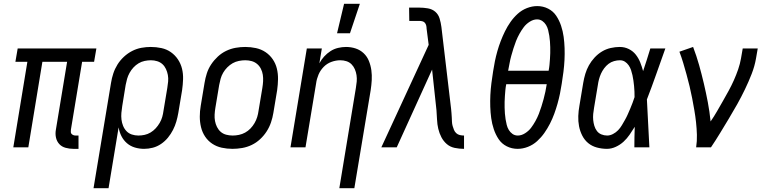

<svg xmlns="http://www.w3.org/2000/svg" viewBox="-20 -775 4040 1010"><path d="M393 8H366Q345 8 325 2.5Q305 -3 292 -17Q279 -31 274.5 -51Q270 -71 274 -93L333 -450H203L129 0H50L124 -450H61L73 -520H487L475 -450H412L353 -93Q352 -86 352.5 -80Q353 -74 357 -70Q361 -66 366.5 -64Q372 -62 378 -62H393Z M551 215H472L564 -339Q568 -364 576 -388.5Q584 -413 598 -435.5Q612 -458 632 -476.5Q652 -495 675.5 -507Q699 -519 724 -523.5Q749 -528 773 -528Q802 -528 829.5 -522Q857 -516 879 -500.5Q901 -485 916 -462.5Q931 -440 937.5 -413.5Q944 -387 943 -358Q942 -329 938 -301L918 -181Q914 -158 907.5 -135.5Q901 -113 890 -91.5Q879 -70 863.5 -51Q848 -32 827.5 -18Q807 -4 784 2Q761 8 738 8Q713 8 689.5 1Q666 -6 648 -21.5Q630 -37 619 -58.5Q608 -80 604 -105ZM708 -62Q724 -62 740.5 -65.5Q757 -69 772 -78Q787 -87 799 -100Q811 -113 820 -128.5Q829 -144 833.5 -160Q838 -176 840 -192L860 -312Q863 -329 864.5 -346.5Q866 -364 863 -380.5Q860 -397 853 -412Q846 -427 834.5 -437.5Q823 -448 807 -453Q791 -458 774 -458Q758 -458 741 -454.5Q724 -451 709 -442Q694 -433 682 -420Q670 -407 661.5 -391.5Q653 -376 648.5 -360Q644 -344 641 -328L623 -217Q620 -199 618.5 -181Q617 -163 619 -146Q621 -129 627.5 -113Q634 -97 645.5 -85Q657 -73 673.5 -67.5Q690 -62 708 -62Z M1203 8Q1174 8 1146.5 2Q1119 -4 1096.5 -19Q1074 -34 1059 -56.5Q1044 -79 1037.5 -106Q1031 -133 1031 -161.5Q1031 -190 1036 -219L1056 -339Q1060 -364 1068 -389Q1076 -414 1091 -436.5Q1106 -459 1126 -477.5Q1146 -496 1170 -507.5Q1194 -519 1219.5 -523.5Q1245 -528 1270 -528Q1299 -528 1326.5 -522Q1354 -516 1376.5 -501Q1399 -486 1414.5 -463.5Q1430 -441 1436.5 -414Q1443 -387 1442.5 -358.5Q1442 -330 1438 -301L1418 -181Q1414 -156 1405.5 -131Q1397 -106 1382.5 -83.5Q1368 -61 1348 -42.5Q1328 -24 1304 -12.5Q1280 -1 1254 3.5Q1228 8 1203 8ZM1204 -62Q1220 -62 1237 -65.5Q1254 -69 1269.5 -77.5Q1285 -86 1297.5 -99Q1310 -112 1319 -127.5Q1328 -143 1333 -159.5Q1338 -176 1340 -192L1360 -312Q1363 -330 1364 -347.5Q1365 -365 1362.5 -381.5Q1360 -398 1352.5 -413Q1345 -428 1332.5 -438.5Q1320 -449 1304 -453.5Q1288 -458 1270 -458Q1254 -458 1236.5 -454.5Q1219 -451 1204 -442.5Q1189 -434 1176 -421Q1163 -408 1154 -392.5Q1145 -377 1140.5 -360.5Q1136 -344 1133 -328L1113 -208Q1110 -190 1109 -172.5Q1108 -155 1111 -138.5Q1114 -122 1121.5 -107Q1129 -92 1141 -81.5Q1153 -71 1169.5 -66.5Q1186 -62 1204 -62Z M1765 215 1852 -312Q1855 -329 1856.5 -346Q1858 -363 1855.5 -379.5Q1853 -396 1846.5 -411Q1840 -426 1829 -437Q1818 -448 1802.5 -453Q1787 -458 1770 -458Q1747 -458 1723.5 -449.5Q1700 -441 1682.5 -423Q1665 -405 1655.5 -382.5Q1646 -360 1643 -337L1587 0H1508L1594 -520H1673L1660 -442Q1670 -461 1685 -477.5Q1700 -494 1718.5 -506Q1737 -518 1758.5 -523Q1780 -528 1800 -528Q1827 -528 1851 -520Q1875 -512 1893 -495Q1911 -478 1920.5 -454.5Q1930 -431 1933.5 -405.5Q1937 -380 1935.5 -353.5Q1934 -327 1930 -301L1844 215ZM1753 -600 1790 -755H1873L1821 -600Z M2421 8Q2396 8 2372 3Q2348 -2 2330.5 -17Q2313 -32 2302 -53Q2291 -74 2285.5 -97.5Q2280 -121 2279 -145.5Q2278 -170 2276 -195L2253 -409L2067 0H1986L2235 -539L2224 -625Q2224 -633 2222 -641Q2220 -649 2215 -655Q2210 -661 2202 -663Q2194 -665 2186 -665H2133L2132 -735H2185Q2208 -735 2231 -731Q2254 -727 2270 -713Q2286 -699 2292.5 -677.5Q2299 -656 2302 -633L2353 -202Q2354 -191 2355 -180Q2356 -169 2356.5 -157.5Q2357 -146 2357.5 -134.5Q2358 -123 2361 -112.5Q2364 -102 2368 -92Q2372 -82 2380 -74.5Q2388 -67 2399 -64.5Q2410 -62 2421 -62Z M2703 8Q2672 8 2645.5 -5.5Q2619 -19 2603 -43Q2587 -67 2577.5 -95.5Q2568 -124 2564 -153.5Q2560 -183 2559 -213.5Q2558 -244 2559.5 -275Q2561 -306 2565 -337.5Q2569 -369 2574 -400Q2578 -427 2583.5 -453.5Q2589 -480 2596.5 -506.5Q2604 -533 2614 -559Q2624 -585 2636.5 -610.5Q2649 -636 2665.5 -659.5Q2682 -683 2703.5 -702.5Q2725 -722 2752 -732.5Q2779 -743 2806 -743Q2837 -743 2863.5 -729.5Q2890 -716 2906 -692Q2922 -668 2931.5 -639.5Q2941 -611 2945 -581.5Q2949 -552 2950 -521.5Q2951 -491 2949.5 -460Q2948 -429 2944 -397.5Q2940 -366 2935 -335Q2931 -308 2925.5 -281.5Q2920 -255 2912.5 -228.5Q2905 -202 2895.5 -176Q2886 -150 2873 -124.5Q2860 -99 2843.5 -75.5Q2827 -52 2805.5 -32.5Q2784 -13 2757 -2.5Q2730 8 2703 8ZM2653 -403H2866Q2869 -418 2870.5 -433.5Q2872 -449 2873 -464.5Q2874 -480 2874.5 -495.5Q2875 -511 2874.5 -526.5Q2874 -542 2873 -557Q2872 -572 2869.5 -587Q2867 -602 2863.5 -616.5Q2860 -631 2852.5 -643.5Q2845 -656 2833 -664.5Q2821 -673 2805 -673Q2786 -673 2767 -661Q2748 -649 2735.5 -632.5Q2723 -616 2712.5 -597Q2702 -578 2694.5 -559Q2687 -540 2681 -520.5Q2675 -501 2669.5 -481.5Q2664 -462 2660.5 -442Q2657 -422 2653 -403ZM2704 -62Q2723 -62 2742 -74Q2761 -86 2773.5 -102.5Q2786 -119 2796.5 -138Q2807 -157 2814.5 -176Q2822 -195 2828 -214.5Q2834 -234 2839.5 -253.5Q2845 -273 2849 -293Q2853 -313 2856 -332H2643Q2640 -317 2638.5 -301.5Q2637 -286 2636 -270.5Q2635 -255 2634.5 -239.5Q2634 -224 2634.5 -208.5Q2635 -193 2636 -178Q2637 -163 2639.5 -148Q2642 -133 2645.5 -118.5Q2649 -104 2656.5 -91.5Q2664 -79 2676 -70.5Q2688 -62 2704 -62Z M3173 8Q3146 8 3120 1Q3094 -6 3074.5 -22Q3055 -38 3043 -61.5Q3031 -85 3026 -111Q3021 -137 3022 -164.5Q3023 -192 3028 -219L3048 -339Q3052 -363 3059 -386.5Q3066 -410 3078 -431.5Q3090 -453 3107.5 -472Q3125 -491 3146.5 -504Q3168 -517 3192.5 -522.5Q3217 -528 3240 -528Q3266 -528 3288 -517Q3310 -506 3324.5 -487.5Q3339 -469 3348 -446.5Q3357 -424 3363 -401Q3373 -431 3382.5 -460.5Q3392 -490 3401 -520H3480Q3456 -453 3432.5 -386Q3409 -319 3383 -252Q3387 -189 3389.5 -126Q3392 -63 3396 0H3317Q3317 -27 3317.5 -54Q3318 -81 3319 -108Q3306 -87 3292 -66.5Q3278 -46 3260 -29.5Q3242 -13 3219 -2.5Q3196 8 3173 8ZM3174 -62Q3189 -62 3204.5 -70Q3220 -78 3231.5 -90Q3243 -102 3251.5 -116.5Q3260 -131 3268 -145Q3276 -159 3282.5 -174Q3289 -189 3295.5 -204Q3302 -219 3307.5 -234Q3313 -249 3318 -264Q3318 -279 3317.5 -293.5Q3317 -308 3315.5 -322.5Q3314 -337 3312 -351.5Q3310 -366 3307 -379.5Q3304 -393 3299.5 -406.5Q3295 -420 3287 -431.5Q3279 -443 3267.5 -450.5Q3256 -458 3241 -458Q3226 -458 3210 -453.5Q3194 -449 3181 -439Q3168 -429 3158 -415.5Q3148 -402 3141.5 -387.5Q3135 -373 3131 -358Q3127 -343 3125 -328L3105 -208Q3102 -192 3100.5 -175.5Q3099 -159 3100.5 -143.5Q3102 -128 3106.5 -113Q3111 -98 3120 -86Q3129 -74 3143.5 -68Q3158 -62 3174 -62Z M3642 0Q3647 -33 3646 -66Q3645 -99 3641.5 -131.5Q3638 -164 3632.5 -195.5Q3627 -227 3621 -258.5Q3615 -290 3607.5 -321Q3600 -352 3591.5 -383Q3583 -414 3574 -444Q3565 -474 3554 -503L3626 -528Q3644 -481 3657.5 -433Q3671 -385 3682.5 -336Q3694 -287 3703.5 -237Q3713 -187 3718 -136Q3736 -162 3751.5 -189Q3767 -216 3782.5 -243Q3798 -270 3813 -297.5Q3828 -325 3840.5 -353Q3853 -381 3863 -410Q3873 -439 3878 -468L3887 -520H3966L3957 -468Q3950 -427 3934 -386Q3918 -345 3899 -305.5Q3880 -266 3858.5 -227.5Q3837 -189 3814 -151Q3791 -113 3768 -75Q3745 -37 3720 0Z"/></svg>

Font: Iosevka Custom
Style: Italic
Weight: 400
Italic angle: -9°
Monospace: yes
Designer: Belleve Invis
Foundry: Belleve Invis
Version: Version 30.3.3; ttfautohint (v1.8.3)